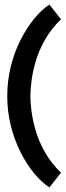

<svg xmlns="http://www.w3.org/2000/svg" viewBox="-20 -687 289 847"><path d="M249 -602Q205 -559 178 -511Q151 -463 137.5 -416.5Q124 -370 119 -330Q114 -290 114 -263Q114 -236 119 -196.5Q124 -157 137.5 -110.5Q151 -64 178 -16Q205 32 249 75L198 140Q163 117 130 77Q97 37 70 -17Q43 -71 27.5 -133.5Q12 -196 12 -263Q12 -330 27.5 -393Q43 -456 70 -509.5Q97 -563 130 -603.5Q163 -644 198 -667Z"/></svg>

Font: Podkova SemiBold
Style: Regular
Weight: 600
Designer: Ilya Yudin
Foundry: Cyreal (www.cyreal.org)
Version: Version 2.103